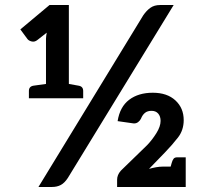

<svg xmlns="http://www.w3.org/2000/svg" viewBox="-20 -744 820 764"><path d="M446 0V-29Q446 -38 449.5 -47Q453 -56 461 -65L566 -167Q586 -188 602.5 -214.5Q619 -241 619 -263Q619 -281 609.5 -292Q600 -303 583 -303Q567 -303 557 -295Q547 -287 541 -272Q538 -265 530 -258.5Q522 -252 511 -253L448 -262Q457 -319 494 -347Q531 -375 588 -375Q645 -375 678 -344.5Q711 -314 711 -266Q711 -226 688 -196.5Q665 -167 636 -137L573 -72Q587 -76 601 -78.5Q615 -81 627 -81H688Q719 -81 719 -53V0ZM95 -353V-382Q95 -400 113 -403L163 -410V-590Q163 -596 164 -602Q165 -608 166 -614L129 -585Q118 -576 106 -579Q94 -582 89 -589L61 -627L177 -724H254V-410L293 -403Q311 -400 311 -382V-353ZM654 -63 663 -95Q666 -106 670.5 -112Q675 -118 685 -118H719V-40ZM133 0 550 -683Q563 -702 578.5 -713Q594 -724 617 -724H671L250 -36Q237 -16 222 -8Q207 0 187 0Z"/></svg>

Font: Aleo
Style: Bold
Weight: 700
Designer: Alessio Laiso
Foundry: Alessio Laiso
Version: Version 2.001;gftools[0.9.29]